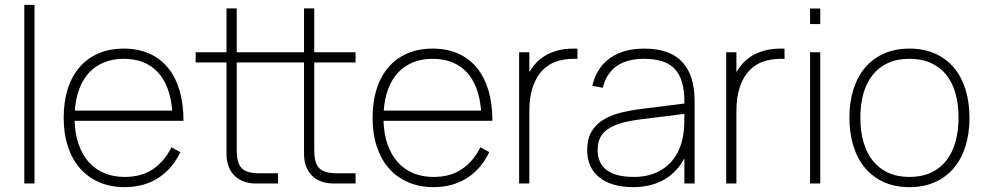

<svg xmlns="http://www.w3.org/2000/svg" viewBox="-20 -755 4049 790"><path d="M80 0V-735H122V0Z M493 -27Q563 -27 610.2 -59.5Q657.5 -92 685.5 -149L722 -129Q688.5 -59 629.8 -22Q571 15 493 15Q435.5 15 389.2 -4.8Q343 -24.5 310.2 -61.2Q277.5 -98 259.8 -151Q242 -204 242 -270Q242 -336.5 259 -389.5Q276 -442.5 308 -479.2Q340 -516 385.8 -535.5Q431.5 -555 489 -555Q547.5 -555 593.2 -535Q639 -515 670.5 -476.8Q702 -438.5 718.5 -383.5Q735 -328.5 735 -258H287Q288.5 -203.5 303.8 -160.5Q319 -117.5 345.5 -87.8Q372 -58 409.2 -42.5Q446.5 -27 493 -27ZM688.5 -300Q680 -404 628.8 -458.5Q577.5 -513 489 -513Q444.5 -513 408.8 -498.5Q373 -484 347.2 -456.8Q321.5 -429.5 306.5 -390Q291.5 -350.5 288 -300Z M785 -540H912V-720.5H954V-540H1124V-498H954V-138Q954 -111 958.8 -92.8Q963.5 -74.5 974.5 -63.2Q985.5 -52 1003.5 -47Q1021.5 -42 1048 -42H1124V0H1032.5Q1005 0 982.5 -8.5Q960 -17 944.5 -32.5Q929 -48 920.5 -70.5Q912 -93 912 -120.5V-498H785ZM1104 -540H1231V-720.5H1273V-540H1443V-498H1273V-138Q1273 -111 1277.8 -92.8Q1282.5 -74.5 1293.5 -63.2Q1304.5 -52 1322.5 -47Q1340.5 -42 1367 -42H1443V0H1351.5Q1324 0 1301.5 -8.5Q1279 -17 1263.5 -32.5Q1248 -48 1239.5 -70.5Q1231 -93 1231 -120.5V-498H1104Z M1764 -27Q1834 -27 1881.2 -59.5Q1928.5 -92 1956.5 -149L1993 -129Q1959.5 -59 1900.8 -22Q1842 15 1764 15Q1706.5 15 1660.2 -4.8Q1614 -24.5 1581.2 -61.2Q1548.5 -98 1530.8 -151Q1513 -204 1513 -270Q1513 -336.5 1530 -389.5Q1547 -442.5 1579 -479.2Q1611 -516 1656.8 -535.5Q1702.5 -555 1760 -555Q1818.5 -555 1864.2 -535Q1910 -515 1941.5 -476.8Q1973 -438.5 1989.5 -383.5Q2006 -328.5 2006 -258H1558Q1559.5 -203.5 1574.8 -160.5Q1590 -117.5 1616.5 -87.8Q1643 -58 1680.2 -42.5Q1717.5 -27 1764 -27ZM1959.5 -300Q1951 -404 1899.8 -458.5Q1848.5 -513 1760 -513Q1715.5 -513 1679.8 -498.5Q1644 -484 1618.2 -456.8Q1592.5 -429.5 1577.5 -390Q1562.5 -350.5 1559 -300Z M2356 -512.5Q2352 -513 2348 -513Q2344 -513 2340 -513Q2302.5 -513 2269.5 -502Q2236.5 -491 2211.8 -465.5Q2187 -440 2172.5 -398.5Q2158 -357 2158 -296V0H2116V-540H2158V-458.5Q2167 -473.5 2181 -490.5Q2195 -507.5 2216.5 -521.8Q2238 -536 2268.5 -545.5Q2299 -555 2340 -555Q2344 -555 2348 -555Q2352 -555 2356 -554.5Z M2632 -555Q2838 -555 2838 -338V0H2796V-103.5Q2765.5 -46 2711.8 -15.5Q2658 15 2585.5 15Q2540.5 15 2505.5 4.8Q2470.5 -5.5 2446 -25Q2421.5 -44.5 2408.8 -73Q2396 -101.5 2396 -137.5Q2396 -182 2413 -211.8Q2430 -241.5 2460 -260.8Q2490 -280 2531.2 -290.5Q2572.5 -301 2620.5 -307L2796 -329V-334Q2796 -381.5 2786.5 -415.2Q2777 -449 2756.8 -470.8Q2736.5 -492.5 2705 -502.8Q2673.5 -513 2630 -513Q2490 -513 2460 -394L2417 -402Q2434.5 -476.5 2489.8 -515.8Q2545 -555 2632 -555ZM2620.5 -264.5Q2571 -258.5 2536.5 -248.5Q2502 -238.5 2480.2 -223.2Q2458.5 -208 2448.8 -187Q2439 -166 2439 -137.5Q2439 -83 2476.5 -55Q2514 -27 2588.5 -27Q2630.5 -27 2665.2 -39Q2700 -51 2726.2 -73.8Q2752.5 -96.5 2769.2 -129.5Q2786 -162.5 2792 -204Q2795 -224 2795.5 -246.2Q2796 -268.5 2796 -286.5Z M3208 -512.5Q3204 -513 3200 -513Q3196 -513 3192 -513Q3154.5 -513 3121.5 -502Q3088.5 -491 3063.8 -465.5Q3039 -440 3024.5 -398.5Q3010 -357 3010 -296V0H2968V-540H3010V-458.5Q3019 -473.5 3033 -490.5Q3047 -507.5 3068.5 -521.8Q3090 -536 3120.5 -545.5Q3151 -555 3192 -555Q3196 -555 3200 -555Q3204 -555 3208 -554.5Z M3313 -656V-720H3355V-656ZM3313 0V-540H3355V0Z M3722 15Q3662 15 3616 -6Q3570 -27 3538.5 -65Q3507 -103 3491 -155.5Q3475 -208 3475 -271Q3475 -335 3491.5 -387.2Q3508 -439.5 3539.5 -476.8Q3571 -514 3617 -534.5Q3663 -555 3722 -555Q3782.5 -555 3828.5 -534Q3874.5 -513 3905.8 -475.5Q3937 -438 3953 -385.8Q3969 -333.5 3969 -271Q3969 -207 3952.8 -154.2Q3936.5 -101.5 3905 -64Q3873.5 -26.5 3827.5 -5.8Q3781.5 15 3722 15ZM3722 -27Q3773 -27 3811 -44.8Q3849 -62.5 3874 -94.8Q3899 -127 3911.5 -171.8Q3924 -216.5 3924 -271Q3924 -326 3911.5 -370.8Q3899 -415.5 3873.8 -447Q3848.5 -478.5 3810.5 -495.8Q3772.5 -513 3722 -513Q3670.5 -513 3632.5 -495.2Q3594.5 -477.5 3569.5 -445.2Q3544.5 -413 3532.2 -368.8Q3520 -324.5 3520 -271Q3520 -216 3532.8 -171Q3545.5 -126 3571 -94Q3596.5 -62 3634.2 -44.5Q3672 -27 3722 -27Z"/></svg>

Font: Vela Sans ExtLt
Style: Regular
Weight: 200
Designer: Principal design: Mikhail Sharanda - project Manrope.
Design modification: Ravid Balaliev
Foundry: Mikhail Sharanda
Version: Version 1.001